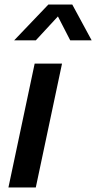

<svg xmlns="http://www.w3.org/2000/svg" viewBox="-20 -822 422 842"><path d="M17 0 132 -543H252L137 0ZM192 -802H297L382 -645H288L234 -750L137 -645H42Z"/></svg>

Font: Plus Jakarta Display Medium
Style: Italic
Weight: 500
Italic angle: -12°
Designer: Gumpita Rahayu
Foundry: Tokotype Studio
Version: Version 1.000